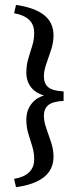

<svg xmlns="http://www.w3.org/2000/svg" viewBox="-20 -592 332 790"><path d="M120.6 63.5Q120.6 35.2 112.5 9.5Q104.5 -16.1 96.4 -42.5Q88.4 -68.8 88.4 -100.1Q88.4 -141.1 113.5 -169.7Q138.7 -198.2 187 -205.1V-194.3Q138.2 -200.2 113.3 -226.6Q88.4 -252.9 88.4 -293Q88.4 -324.2 96.4 -350.8Q104.5 -377.4 112.5 -403.1Q120.6 -428.7 120.6 -456.5Q120.6 -491.2 99.6 -510.7Q78.6 -530.3 38.1 -537.6L45.9 -571.8Q121.6 -561 160.9 -530.3Q200.2 -499.5 200.2 -445.8Q200.2 -417 190.4 -387.2Q180.7 -357.4 170.7 -329.6Q160.6 -301.8 160.6 -277.3Q160.6 -247.6 179.2 -232.7Q197.8 -217.8 241.7 -215.8V-176.8Q197.8 -174.8 179.2 -159.9Q160.6 -145 160.6 -115.7Q160.6 -91.8 170.7 -63.7Q180.7 -35.6 190.4 -6.1Q200.2 23.4 200.2 52.2Q200.2 105.5 160.9 136.7Q121.6 168 45.9 178.2L38.1 144Q120.6 129.9 120.6 63.5Z"/></svg>

Font: Lateef
Style: Regular
Weight: 400
Designer: SIL International
Foundry: SIL International
Version: Version 4.200